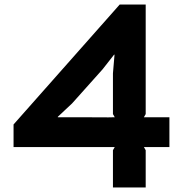

<svg xmlns="http://www.w3.org/2000/svg" viewBox="-20 -830 810 850"><path d="M730 -179H617L625 -165V0H480V-165L488 -179H40V-279L510 -810H625V-325L617 -311H730ZM488 -311 480 -325V-505L487 -588H485L434 -523L299 -372L236 -313V-311H339Q381 -311 423 -310.5Q465 -310 488 -311Z"/></svg>

Font: TypoPRO Sinkin Sans
Style: 600 SemiBold
Weight: 600
Designer: Keith Bates
Foundry: K-Type
Version: Sinkin Sans (version 1.0)  by Keith Bates   •   © 2014   www